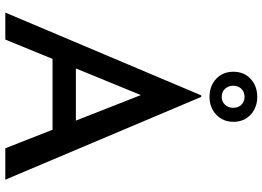

<svg xmlns="http://www.w3.org/2000/svg" viewBox="-156 -856 1011 740"><g transform="rotate(90 350.0 -485.5)"><path d="M28 0 347 -755H353L672 0H551L319 -591L394 -640L132 0ZM221 -272H481L517 -182H190ZM256 -879Q256 -920 283.5 -945.5Q311 -971 353 -971Q394 -971 421.5 -945.5Q449 -920 449 -879Q449 -839 421.5 -813Q394 -787 353 -787Q311 -787 283.5 -812.5Q256 -838 256 -879ZM310 -878Q310 -859 322 -846.5Q334 -834 353 -834Q371 -834 383 -846.5Q395 -859 395 -878Q395 -898 383 -910Q371 -922 353 -922Q334 -922 322 -910Q310 -898 310 -878Z"/></g></svg>

Font: Reem Kufi
Style: Regular
Weight: 400
Designer: Khaled Hosny
Version: Version 1.6